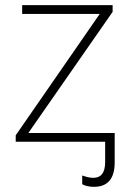

<svg xmlns="http://www.w3.org/2000/svg" viewBox="-20 -550 499 745"><path d="M417 -530V-504L90 -34H425V80Q425 175 344 175Q330 175 318 172Q306 169 299 165V131Q307 134 318.5 137Q330 140 342 140Q388 140 388 79V0H41V-25L367 -496H66V-530Z"/></svg>

Font: Noto Sans ExtraLight
Style: Regular
Weight: 200
Designer: Monotype Design Team
Foundry: Monotype Imaging Inc.
Version: Version 2.007